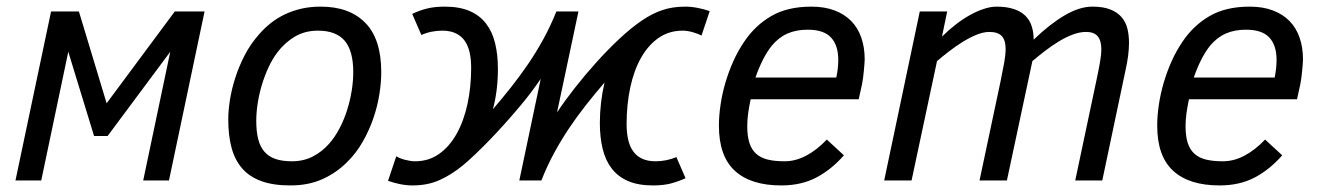

<svg xmlns="http://www.w3.org/2000/svg" viewBox="-20 -547 4002 582"><path d="M492.2 0H414.1L496.1 -390.1L306.2 -134.8H265.1L187 -390.1L105 0H26.9L134.8 -512.2H219.2L303.2 -233.9L509.8 -512.2H600.1Z M671.9 -185.1Q671.9 -211.4 677 -244.1Q682.1 -276.9 693.4 -311.8Q704.6 -346.7 722.4 -380.9Q740.2 -415 766.1 -443.8Q782.2 -462.4 801.5 -477.5Q820.8 -492.7 844 -503.7Q867.2 -514.6 894 -520.8Q920.9 -526.9 952.1 -526.9Q1039.6 -526.9 1087.6 -477.5Q1135.7 -428.2 1135.7 -328.1Q1135.7 -297.9 1130.1 -262Q1124.5 -226.1 1112.1 -189.5Q1099.6 -152.8 1079.8 -117.9Q1060.1 -83 1031.7 -55.2Q1000 -23.4 957.8 -4.2Q915.5 15.1 859.9 15.1Q808.6 15.1 772.7 2.2Q736.8 -10.7 714.6 -35.9Q692.4 -61 682.1 -98.4Q671.9 -135.7 671.9 -185.1ZM756.8 -180.2Q756.8 -148.4 762.7 -125.2Q768.6 -102.1 781.5 -87.2Q794.4 -72.3 814.9 -65.2Q835.4 -58.1 864.7 -58.1Q899.9 -58.1 928 -72.5Q956.1 -86.9 978 -111.8Q995.1 -131.3 1008.8 -157.2Q1022.5 -183.1 1031.7 -211.9Q1041 -240.7 1045.9 -270.8Q1050.8 -300.8 1050.8 -328.1Q1050.8 -393.1 1024.7 -423.6Q998.5 -454.1 943.8 -454.1Q904.3 -454.1 873.5 -435.8Q842.8 -417.5 820.8 -388.2Q805.7 -368.2 793.9 -342.8Q782.2 -317.4 773.9 -290Q765.6 -262.7 761.2 -234.4Q756.8 -206.1 756.8 -180.2Z M2058.1 -6.8Q2035.6 3.4 2012.9 9.3Q1990.2 15.1 1959.5 15.1Q1915 15.1 1884.3 2Q1853.5 -11.2 1834.5 -35.9Q1815.4 -60.5 1806.9 -95.5Q1798.3 -130.4 1798.3 -173.8Q1798.3 -235.8 1812.5 -296.9Q1782.7 -262.2 1755.6 -227.8Q1728.5 -193.4 1704.3 -157.2Q1680.2 -121.1 1659.2 -82.3Q1638.2 -43.5 1621.1 0H1554.2L1619.1 -308.1Q1606.4 -289.1 1588.9 -265.9Q1571.3 -242.7 1550.5 -218.3Q1529.8 -193.8 1507.6 -169.2Q1485.4 -144.5 1463.4 -121.8Q1441.4 -99.1 1420.9 -79.6Q1400.4 -60.1 1383.3 -45.9Q1349.6 -18.1 1313.2 -1.5Q1276.9 15.1 1230.5 15.1Q1211.4 15.1 1191.7 11Q1171.9 6.8 1156.2 1L1181.2 -73.2Q1186 -70.3 1193.1 -67.4Q1200.2 -64.5 1208 -62.5Q1215.8 -60.5 1223.6 -59.3Q1231.4 -58.1 1238.3 -58.1Q1279.3 -58.1 1310.8 -80.3Q1342.3 -102.5 1364 -141.1Q1385.7 -179.7 1397 -231.4Q1408.2 -283.2 1408.2 -341.8Q1408.2 -367.2 1403.6 -387.9Q1398.9 -408.7 1388.7 -423.3Q1378.4 -438 1361.6 -446Q1344.7 -454.1 1320.3 -454.1Q1303.7 -454.1 1287.4 -450.7Q1271 -447.3 1257.3 -440.9L1229.5 -504.9Q1252 -515.6 1274.7 -521.2Q1297.4 -526.9 1328.1 -526.9Q1372.6 -526.9 1403.3 -513.7Q1434.1 -500.5 1453.1 -475.8Q1472.2 -451.2 1480.7 -416.3Q1489.3 -381.3 1489.3 -337.9Q1489.3 -306.2 1485.6 -275.6Q1481.9 -245.1 1474.1 -215.8Q1502.9 -249.5 1529.8 -283.4Q1556.6 -317.4 1581.1 -353.3Q1605.5 -389.2 1627 -428.2Q1648.4 -467.3 1666.5 -512.2H1733.4L1668.5 -206.1Q1690.9 -240.2 1721.9 -279.8Q1752.9 -319.3 1787.6 -357.9Q1822.3 -396.5 1858.4 -430.2Q1894.5 -463.9 1927.2 -485.8Q1957.5 -506.3 1988.3 -516.6Q2019 -526.9 2057.1 -526.9Q2075.7 -526.9 2095.7 -522.9Q2115.7 -519 2131.3 -513.2L2106.4 -439Q2101.6 -441.9 2094.5 -444.6Q2087.4 -447.3 2079.6 -449.5Q2071.8 -451.7 2064 -452.9Q2056.2 -454.1 2049.3 -454.1Q2008.3 -454.1 1976.8 -432.4Q1945.3 -410.6 1923.6 -372.6Q1901.9 -334.5 1890.6 -282.5Q1879.4 -230.5 1879.4 -169.9Q1879.4 -145 1884 -124.3Q1888.7 -103.5 1898.9 -88.9Q1909.2 -74.2 1926 -66.2Q1942.9 -58.1 1967.3 -58.1Q1983.9 -58.1 2000.2 -61.5Q2016.6 -64.9 2030.3 -70.8Z M2255.4 -246.1Q2250.5 -223.1 2247.8 -203.1Q2245.1 -183.1 2245.1 -165Q2245.1 -134.3 2251.7 -113.8Q2258.3 -93.3 2272.2 -80.8Q2286.1 -68.4 2307.4 -63.2Q2328.6 -58.1 2358.4 -58.1Q2391.6 -58.1 2423.8 -75.2Q2456.1 -92.3 2486.3 -124L2538.1 -76.2Q2500 -32.7 2454.3 -8.8Q2408.7 15.1 2348.1 15.1Q2255.9 15.1 2207.5 -29.3Q2159.2 -73.7 2159.2 -166Q2159.2 -195.8 2164.1 -229Q2168.9 -262.2 2178.7 -295.7Q2188.5 -329.1 2202.6 -360.8Q2216.8 -392.6 2235.4 -419.9Q2268.1 -469.2 2317.4 -498Q2366.7 -526.9 2439.5 -526.9Q2479.5 -526.9 2509.8 -515.4Q2540 -503.9 2560.3 -483.2Q2580.6 -462.4 2590.8 -432.9Q2601.1 -403.3 2601.1 -367.2Q2601.1 -362.3 2600.3 -353Q2599.6 -343.8 2598.6 -333Q2597.7 -322.3 2596.2 -311.5Q2594.7 -300.8 2593.3 -293L2583 -246.1ZM2515.1 -312Q2521 -340.3 2521 -365.2Q2521 -409.7 2499 -433.3Q2477.1 -457 2428.2 -457Q2393.6 -457 2366.9 -445.3Q2340.3 -433.6 2319.3 -408.2Q2291.5 -373.5 2270 -312Z M3239.3 0 3303.2 -301.8Q3310.1 -334 3314.2 -357.4Q3318.4 -380.9 3318.4 -397.9Q3318.4 -423.8 3307.4 -437Q3296.4 -450.2 3272.5 -450.2Q3252.4 -450.2 3231.4 -442.1Q3210.4 -434.1 3189.5 -421.4Q3168.5 -408.7 3147.9 -392.8Q3127.4 -377 3109.4 -361.8L3032.2 0H2949.2L3013.2 -301.8Q3020 -334.5 3024.2 -358.4Q3028.3 -382.3 3028.3 -398.9Q3028.3 -425.3 3016.6 -437.7Q3004.9 -450.2 2979.5 -450.2Q2960.9 -450.2 2940.2 -441.7Q2919.4 -433.1 2898.4 -420.2Q2877.4 -407.2 2857.2 -391.6Q2836.9 -376 2820.3 -361.8L2743.2 0H2660.2L2768.1 -512.2H2851.1L2835.4 -436Q2855 -455.6 2876.7 -472.4Q2898.4 -489.3 2919.9 -501.2Q2941.4 -513.2 2962.2 -520Q2982.9 -526.9 3000.5 -526.9Q3031.7 -526.9 3053.5 -519.5Q3075.2 -512.2 3088.4 -499Q3101.6 -485.8 3107.4 -467.3Q3113.3 -448.7 3113.3 -426.8Q3161.6 -473.6 3206.8 -500.2Q3252 -526.9 3291.5 -526.9Q3324.2 -526.9 3345.7 -518.3Q3367.2 -509.8 3379.9 -494.9Q3392.6 -480 3397.5 -460Q3402.3 -439.9 3402.3 -417Q3402.3 -379.9 3391.1 -331.1L3321.3 0Z M3584 -246.1Q3579.1 -223.1 3576.4 -203.1Q3573.7 -183.1 3573.7 -165Q3573.7 -134.3 3580.3 -113.8Q3586.9 -93.3 3600.8 -80.8Q3614.7 -68.4 3636 -63.2Q3657.2 -58.1 3687 -58.1Q3720.2 -58.1 3752.4 -75.2Q3784.7 -92.3 3814.9 -124L3866.7 -76.2Q3828.6 -32.7 3783 -8.8Q3737.3 15.1 3676.8 15.1Q3584.5 15.1 3536.1 -29.3Q3487.8 -73.7 3487.8 -166Q3487.8 -195.8 3492.7 -229Q3497.6 -262.2 3507.3 -295.7Q3517.1 -329.1 3531.2 -360.8Q3545.4 -392.6 3564 -419.9Q3596.7 -469.2 3646 -498Q3695.3 -526.9 3768.1 -526.9Q3808.1 -526.9 3838.4 -515.4Q3868.7 -503.9 3888.9 -483.2Q3909.2 -462.4 3919.4 -432.9Q3929.7 -403.3 3929.7 -367.2Q3929.7 -362.3 3929 -353Q3928.2 -343.8 3927.2 -333Q3926.3 -322.3 3924.8 -311.5Q3923.3 -300.8 3921.9 -293L3911.6 -246.1ZM3843.8 -312Q3849.6 -340.3 3849.6 -365.2Q3849.6 -409.7 3827.6 -433.3Q3805.7 -457 3756.8 -457Q3722.2 -457 3695.6 -445.3Q3668.9 -433.6 3647.9 -408.2Q3620.1 -373.5 3598.6 -312Z"/></svg>

Font: Clear Sans
Style: Italic
Weight: 400
Italic angle: -12°
Foundry: Intel Corporation
Version: Version 1.00